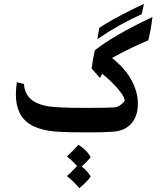

<svg xmlns="http://www.w3.org/2000/svg" viewBox="-20 -684 837 1004"><path d="M105 -245Q108 -203 132 -175Q162 -139 239 -127Q295 -120 415 -120H454Q530 -120 570 -122Q592 -122 608 -133.5Q624 -145 632 -157Q632 -179 594.5 -222Q557 -265 514 -298L503 -276L459 -326Q464 -368 476 -421Q574 -499 777 -595Q769 -524 755 -473Q662 -434 566 -381Q627 -332 658 -281Q701 -212 701 -142Q701 -74 664.5 -35.5Q628 3 564 5Q529 8 462 8H412Q286 8 237 0Q173 -10 134 -36Q95 -62 78 -105Q63 -141 63 -191Q63 -216 68 -254ZM499 -538Q547 -570 612 -604Q677 -638 733 -664L721 -610Q597 -554 489 -479ZM454 240Q446 252 428.5 269.5Q411 287 395 300Q360 259 330 237Q357 213 383 184Q356 154 330 134Q345 120 362 103Q379 86 390 73Q410 85 428 103Q446 121 454 138Q435 162 407 187Q441 213 454 240Z"/></svg>

Font: Mirza SemiBold
Style: Regular
Weight: 600
Designer: Arabic design by Kourosh Beigpour, Latin design by Eduardo Tunni, engineering by Lasse Fister
Version: Version 1.0010g